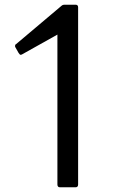

<svg xmlns="http://www.w3.org/2000/svg" viewBox="-20 -791 506 816"><path d="M224 -7V-644L74 -560Q70 -558 68 -558Q64 -558 59 -566L46 -589Q44 -591 44 -595Q44 -602 49 -604L241 -766Q246 -771 255 -771H301Q312 -771 312 -760V-7Q312 5 301 5H235Q224 5 224 -7Z"/></svg>

Font: LINE Seed JP_TTF Regular
Style: Regular
Weight: 400
Designer: LINE & Fontrix & Fontworks
Version: Version 1.002